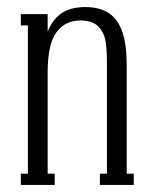

<svg xmlns="http://www.w3.org/2000/svg" viewBox="-20 -524 433 544"><path d="M39 0V-32H59V-452H39V-484H115V-415H108Q122 -461 149 -482.5Q176 -504 222 -504Q262 -504 288 -487Q314 -470 326.5 -434Q339 -398 339 -339V-32H359V0H263V-32H283V-339Q283 -379 279.5 -404.5Q276 -430 259.5 -448Q243 -466 208 -466Q164 -466 139.5 -432Q115 -398 115 -319V-32H135V0Z"/></svg>

Font: Margherita Variable
Style: Regular
Weight: 400
Designer: James Puckett
Foundry: Dunwich Type Founders
Version: Version 1.008